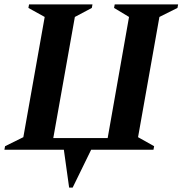

<svg xmlns="http://www.w3.org/2000/svg" viewBox="-34 -680 829 872"><path d="M256 0H-14L-11 -16L72 -57L169 -603L95 -644L98 -660H386L383 -644L306 -603L208 -53H455L552 -603L484 -644L487 -660H775L772 -644L690 -603L593 -57L666 -16L663 0H380L296 172H280Z"/></svg>

Font: Spectral SC
Style: Bold Italic
Weight: 700
Italic angle: -10°
Designer: Jean-Baptiste Levee
Foundry: Production Type
Version: Version 2.001